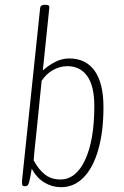

<svg xmlns="http://www.w3.org/2000/svg" viewBox="-20 -772 514 798"><path d="M234 6Q197 6 165 -13Q133 -32 112 -71Q105 -28 100.5 -13Q96 2 86 2H83Q73 2 72 -5.5Q71 -13 72 -26L147 -740Q149 -752 166 -752H170Q187 -752 185 -740L158 -479Q181 -500 209 -514.5Q237 -529 268 -529Q337 -529 373.5 -477.5Q410 -426 410 -327Q410 -225 388.5 -150Q367 -75 327.5 -34.5Q288 6 234 6ZM231 -26Q296 -26 334 -108Q372 -190 372 -331Q372 -415 342.5 -456Q313 -497 260 -497Q229 -497 200.5 -481Q172 -465 153 -436L132 -227Q129 -198 125.5 -166.5Q122 -135 120 -105Q140 -68 166.5 -47Q193 -26 231 -26Z"/></svg>

Font: Asap Condensed Condensed Thin
Style: Italic
Weight: 100
Width: 3
Italic angle: -6°
Designer: Pablo Cosgaya
Foundry: Omnibus-Type
Version: Version 3.001; ttfautohint (v1.8.4.7-5d5b)